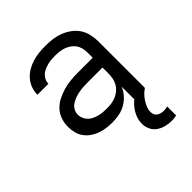

<svg xmlns="http://www.w3.org/2000/svg" viewBox="-206 -658 1012 1012"><g transform="rotate(-45 300.0 -152.5)"><path d="M263 8Q241 8 218.5 5Q196 2 175 -5.5Q154 -13 135.5 -26Q117 -39 104 -57Q91 -75 85.5 -97Q80 -119 80 -142Q80 -169 89 -195.5Q98 -222 117 -242Q136 -262 161 -274.5Q186 -287 212.5 -294.5Q239 -302 266.5 -304.5Q294 -307 321 -307H430V-347Q430 -363 426 -379Q422 -395 413 -408Q404 -421 390.5 -430.5Q377 -440 362 -445.5Q347 -451 331 -453Q315 -455 299 -455Q285 -455 270.5 -454Q256 -453 242.5 -449.5Q229 -446 215.5 -440.5Q202 -435 191.5 -425.5Q181 -416 174.5 -403Q168 -390 168 -376V-375H86V-377Q86 -401 95 -424.5Q104 -448 120 -466Q136 -484 157.5 -496.5Q179 -509 202.5 -516Q226 -523 250 -525.5Q274 -528 299 -528Q325 -528 351.5 -524.5Q378 -521 402.5 -511.5Q427 -502 449 -486Q471 -470 485.5 -448Q500 -426 506 -399.5Q512 -373 512 -347V0H430V-91Q420 -67 402.5 -47.5Q385 -28 362.5 -15Q340 -2 314.5 3Q289 8 263 8ZM295 -65Q313 -65 330 -67.5Q347 -70 363 -77Q379 -84 392.5 -95.5Q406 -107 414.5 -122Q423 -137 426.5 -154.5Q430 -172 430 -189V-234H321Q305 -234 288 -233Q271 -232 254.5 -229Q238 -226 222.5 -220.5Q207 -215 193 -206Q179 -197 170.5 -182Q162 -167 162 -150Q162 -135 168 -121.5Q174 -108 184.5 -97.5Q195 -87 208.5 -81Q222 -75 236.5 -71Q251 -67 265.5 -66Q280 -65 295 -65ZM491 223Q468 223 446 217.5Q424 212 405.5 199.5Q387 187 377 166Q367 145 367 123Q367 93 380 66Q393 39 413.5 18Q434 -3 459 -18.5Q484 -34 512 -44V0Q498 9 486 21.5Q474 34 465 48Q456 62 449.5 78Q443 94 443 111Q443 121 447 130.5Q451 140 459.5 145.5Q468 151 478 153.5Q488 156 498 156Q505 156 512 155Q519 154 526 152V219Q518 221 509 222Q500 223 491 223Z"/></g></svg>

Font: Iosevka Extended
Style: Regular
Weight: 400
Width: 7
Monospace: yes
Designer: Belleve Invis
Foundry: Belleve Invis
Version: Version 32.5.0; ttfautohint (v1.8.4)